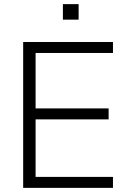

<svg xmlns="http://www.w3.org/2000/svg" viewBox="-20 -908 616 928"><path d="M92 0V-705H526V-652H152V-384H505V-331H152V-53H526V0ZM284 -813V-888H360V-813Z"/></svg>

Font: Nunito Sans 12pt Light
Style: Regular
Weight: 300
Designer: Vernon Adams
Foundry: Vernon Adams
Version: Version 3.101;gftools[0.9.27]